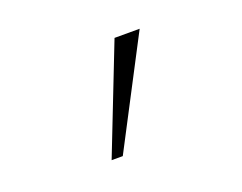

<svg xmlns="http://www.w3.org/2000/svg" viewBox="-66 -809 717 568"><g transform="rotate(-20 293.0 -524.5)"><path d="M201.2 -356.4H236.3L412.1 -693.4H333Z"/></g></svg>

Font: Cascadia Code PL ExtraLight
Style: Regular
Weight: 200
Monospace: yes
Designer: Aaron Bell
Foundry: Saja Typeworks
Version: Version 2404.023